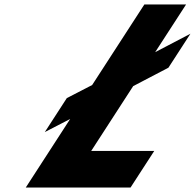

<svg xmlns="http://www.w3.org/2000/svg" viewBox="-20 -845 878 865"><path d="M181.9 -250 296.1 -309 96 0H568L674.9 -165H390.9L580 -457L738.8 -540L837.9 -693L679.1 -610L818.4 -825H630.4L395.2 -462L281 -403Z"/></svg>

Font: Hussar
Style: BdWodka
Weight: 700
Foundry: Cannot Into Space Fonts
Version: Version 2.00